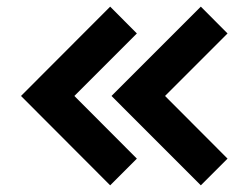

<svg xmlns="http://www.w3.org/2000/svg" viewBox="-20 -556 746 576"><path d="M310.5 -536.1 390.6 -455.6 203.1 -268.1 390.6 -80.1 310.5 0 43 -268.1ZM582.5 -536.1 662.6 -455.6 475.1 -268.1 662.6 -80.1 582.5 0 314.5 -268.1Z"/></svg>

Font: Ebtekar Inline 2
Style: Inline-2
Weight: 500
Designer: Arman Khorramak
Foundry: Arman Khorramak
Version: Version 2.000